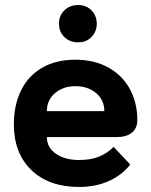

<svg xmlns="http://www.w3.org/2000/svg" viewBox="-20 -732 600 762"><path d="M35 -239Q35 -314 63 -372Q91 -430 146 -462.5Q201 -495 279 -495Q355 -495 411 -463.5Q467 -432 496 -377.5Q525 -323 525 -256Q525 -223 503.5 -205.5Q482 -188 444 -188H166Q166 -147 201.5 -122Q237 -97 294 -97Q341 -97 373.5 -110.5Q406 -124 431 -149L497 -79Q464 -37 412 -13.5Q360 10 294 10Q174 10 104.5 -57Q35 -124 35 -239ZM394 -291Q394 -335 361.5 -362.5Q329 -390 279 -390Q231 -390 198.5 -362.5Q166 -335 166 -291ZM214 -638Q214 -670 235.5 -691Q257 -712 290 -712Q323 -712 343.5 -690.5Q364 -669 364 -638Q364 -607 343.5 -585.5Q323 -564 290 -564Q257 -564 235.5 -585Q214 -606 214 -638Z"/></svg>

Font: Niramit
Style: Bold
Weight: 700
Designer: Katatrad Aksorn Co.,Ltd.
Foundry: Cadson Demak Co.,Ltd.
Version: Version 1.001; ttfautohint (v1.6)